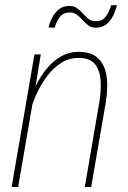

<svg xmlns="http://www.w3.org/2000/svg" viewBox="-20 -745 509 765"><path d="M124 -415.5 52.2 0H26.4L117.2 -528.3H142.6ZM103 -309.1 96.7 -338.4Q106.9 -370.6 124 -405.5Q141.1 -440.4 165.3 -470.5Q189.5 -500.5 221.4 -519.3Q253.4 -538.1 294.4 -538.6Q337.4 -538.1 361.8 -520.3Q386.2 -502.4 396.7 -473.1Q407.2 -443.8 407.2 -409.2Q407.2 -374.5 402.3 -341.8L343.3 0H317.9L376.5 -342.3Q382.8 -380.9 381.1 -420.7Q379.4 -460.4 359.9 -487.5Q340.3 -514.6 291 -514.2Q252.9 -513.7 222.2 -493.4Q191.4 -473.1 168 -441.9Q144.5 -410.6 127.9 -375.5Q111.3 -340.3 103 -309.1ZM422.9 -724.1 445.8 -724.6Q441.4 -704.1 431.4 -683.6Q421.4 -663.1 405.3 -649.2Q389.2 -635.3 362.8 -634.8Q344.7 -634.3 332.3 -643.6Q319.8 -652.8 309.3 -664.8Q298.8 -676.8 286.6 -686Q274.4 -695.3 257.3 -695.3Q230.5 -694.8 217.3 -675.8Q204.1 -656.7 197.8 -634.3L173.3 -635.7Q177.7 -655.3 188 -674.8Q198.2 -694.3 214.8 -708Q231.4 -721.7 256.3 -721.2Q274.4 -721.7 287.4 -712.2Q300.3 -702.6 311 -690.4Q321.8 -678.2 333.7 -668.9Q345.7 -659.7 362.3 -660.6Q389.6 -660.6 403.1 -681.4Q416.5 -702.1 422.9 -724.1Z"/></svg>

Font: Roboto Condensed Thin
Style: Italic
Weight: 250
Italic angle: -12°
Designer: Christian Robertson
Foundry: Google
Version: Version 3.008; 2023